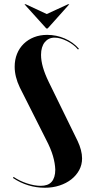

<svg xmlns="http://www.w3.org/2000/svg" viewBox="-20 -873 426 903"><path d="M240 -75Q240 -56 235.5 -41.5Q231 -27 222.5 -17.5Q214 -8 201 -3.5Q188 1 171 1Q142 1 107 -10.5Q72 -22 44 -41L41 -36Q75 -13 113 -1.5Q151 10 191 10Q228 10 260 -0.5Q292 -11 315.5 -29.5Q339 -48 352.5 -73Q366 -98 366 -128Q366 -147 360.5 -168Q355 -189 345 -210L209 -488Q191 -525 182 -556.5Q173 -588 173 -615Q173 -634 177.5 -649Q182 -664 190.5 -674.5Q199 -685 210.5 -690.5Q222 -696 237 -696Q263 -696 295 -680Q327 -664 347 -640L351 -644Q324 -675 284.5 -692Q245 -709 202 -709Q168 -709 140 -698Q112 -687 91.5 -667Q71 -647 60 -619.5Q49 -592 49 -559Q49 -536 55 -511.5Q61 -487 73 -462L197 -216Q219 -174 229 -139.5Q239 -105 240 -75ZM95 -853 198 -739H204L306 -853H300L200 -807L101 -853Z"/></svg>

Font: Moniqa Black
Style: Regular
Weight: 900
Designer: Rajesh Rajput
Foundry: Rajesh Rajput
Version: Version 1.000